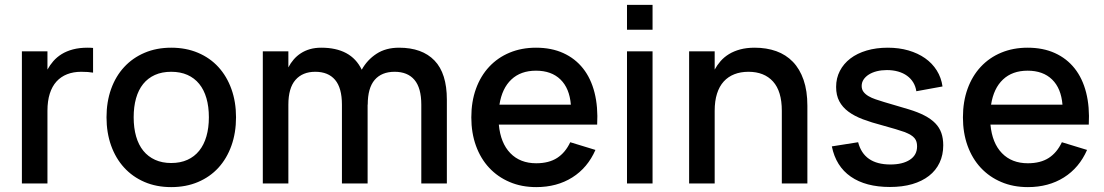

<svg xmlns="http://www.w3.org/2000/svg" viewBox="-20 -750 4514 785"><path d="M360.5 -453Q341.5 -456.5 312 -456.5Q280 -456.5 254.5 -446.5Q229 -436.5 211 -416.8Q193 -397 183.5 -367Q174 -337 174 -297V0H69.5V-540H174V-465.5Q184 -484 198.2 -500.2Q212.5 -516.5 232.2 -528.8Q252 -541 278.2 -548Q304.5 -555 337.5 -555Q343 -555 349 -554.8Q355 -554.5 360.5 -554Z M680 15Q619.5 15 570.8 -6Q522 -27 487.5 -64.8Q453 -102.5 434.2 -155Q415.5 -207.5 415.5 -270.5Q415.5 -333.5 434.2 -386Q453 -438.5 487.8 -476Q522.5 -513.5 571.2 -534.2Q620 -555 680 -555Q740.5 -555 789.5 -534.2Q838.5 -513.5 873 -475.8Q907.5 -438 926.2 -385.8Q945 -333.5 945 -270.5Q945 -207 926.2 -154.5Q907.5 -102 873 -64.2Q838.5 -26.5 789.5 -5.8Q740.5 15 680 15ZM680 -83.5Q717.5 -83.5 746.2 -96.5Q775 -109.5 794.5 -133.8Q814 -158 824 -192.8Q834 -227.5 834 -270.5Q834 -314 824 -348.5Q814 -383 794.5 -407Q775 -431 746.2 -443.8Q717.5 -456.5 680 -456.5Q642 -456.5 613.2 -443.5Q584.5 -430.5 565.2 -406.5Q546 -382.5 536.2 -348Q526.5 -313.5 526.5 -270.5Q526.5 -227 536.5 -192.2Q546.5 -157.5 566 -133.5Q585.5 -109.5 614.2 -96.5Q643 -83.5 680 -83.5Z M1378 -322Q1378 -390.5 1350 -423.5Q1322 -456.5 1269 -456.5Q1217 -456.5 1188 -423.2Q1159 -390 1159 -322V0H1054.5V-540H1159V-474.5Q1168 -492 1180.8 -506.8Q1193.5 -521.5 1210 -532.2Q1226.5 -543 1247.2 -549Q1268 -555 1293.5 -555Q1354 -555 1395.5 -532.8Q1437 -510.5 1459 -465Q1481.5 -505.5 1519.5 -530.2Q1557.5 -555 1611.5 -555Q1706 -555 1756.5 -502.5Q1807 -450 1807 -342.5V0H1702.5V-322Q1702.5 -390.5 1674.5 -423.5Q1646.5 -456.5 1593.5 -456.5Q1540.5 -456.5 1512 -423.5Q1483.5 -390.5 1483.5 -322L1483 -322.5V0H1378Z M2172.5 -82.5Q2224 -82.5 2257.8 -104.2Q2291.5 -126 2311.5 -168.5L2414.5 -137Q2382.5 -64 2319.8 -24.5Q2257 15 2172.5 15Q2112.5 15 2063.8 -5.8Q2015 -26.5 1980 -64Q1945 -101.5 1926 -154Q1907 -206.5 1907 -270Q1907 -334.5 1926 -387Q1945 -439.5 1980 -477Q2015 -514.5 2063.8 -534.8Q2112.5 -555 2171.5 -555Q2234.5 -555 2283 -533Q2331.5 -511 2363.8 -470.2Q2396 -429.5 2410.8 -371.2Q2425.5 -313 2421.5 -240.5H2019.5Q2026.5 -165 2066.5 -123.8Q2106.5 -82.5 2172.5 -82.5ZM2314 -322Q2308.5 -389 2271.5 -425Q2234.5 -461 2171.5 -461Q2109 -461 2070.8 -425Q2032.5 -389 2022 -322Z M2543.5 -628.5V-730H2648V-628.5ZM2543.5 0V-540H2648V0Z M3176.5 -297Q3176.5 -377 3140.5 -416.8Q3104.5 -456.5 3040 -456.5Q3008 -456.5 2982.5 -446.5Q2957 -436.5 2939 -416.8Q2921 -397 2911.5 -367Q2902 -337 2902 -297V0H2797.5V-540H2902V-465.5Q2912 -484 2926.2 -500.2Q2940.5 -516.5 2960.5 -528.8Q2980.5 -541 3006.5 -548Q3032.5 -555 3065.5 -555Q3114 -555 3153.8 -540.8Q3193.5 -526.5 3221.8 -497.2Q3250 -468 3265.5 -423.2Q3281 -378.5 3281 -317.5V0H3176.5Z M3618.5 14.5Q3519.5 14.5 3458.5 -27.8Q3397.5 -70 3381 -151.5L3488.5 -168.5Q3512 -77.5 3620.5 -77.5Q3670.5 -77.5 3700 -96.8Q3729.5 -116 3729.5 -151.5Q3729.5 -161.5 3727.2 -169.8Q3725 -178 3719.2 -185Q3713.5 -192 3703.8 -198Q3694 -204 3679 -210Q3665 -215 3641.8 -222Q3618.5 -229 3587.5 -237.5Q3543.5 -249 3508.2 -262.2Q3473 -275.5 3448.8 -293.5Q3424.5 -311.5 3411.5 -336Q3398.5 -360.5 3398.5 -394.5Q3398.5 -430.5 3413.8 -460Q3429 -489.5 3456.8 -510.8Q3484.5 -532 3523.5 -543.5Q3562.5 -555 3609.5 -555Q3655.5 -555 3694.2 -543.8Q3733 -532.5 3762.2 -512Q3791.5 -491.5 3810 -462Q3828.5 -432.5 3833.5 -396.5L3726.5 -377Q3723.5 -397 3713.8 -413Q3704 -429 3688.5 -440.2Q3673 -451.5 3652 -457.5Q3631 -463.5 3606 -463.5Q3584 -463.5 3565 -458.8Q3546 -454 3532.2 -445.2Q3518.5 -436.5 3510.8 -424.8Q3503 -413 3503 -398.5Q3503 -384.5 3510.5 -374.5Q3518 -364.5 3530.8 -357Q3543.5 -349.5 3559.8 -344Q3576 -338.5 3594 -333Q3615 -327 3640.8 -319.2Q3666.5 -311.5 3695.5 -303Q3733.5 -291.5 3760.2 -277.5Q3787 -263.5 3804 -246Q3821 -228.5 3828.8 -206.2Q3836.5 -184 3836.5 -156Q3836.5 -116.5 3821.5 -84.8Q3806.5 -53 3778.2 -31Q3750 -9 3709.8 2.8Q3669.5 14.5 3618.5 14.5Z M4182.5 -82.5Q4234 -82.5 4267.8 -104.2Q4301.5 -126 4321.5 -168.5L4424.5 -137Q4392.5 -64 4329.8 -24.5Q4267 15 4182.5 15Q4122.5 15 4073.8 -5.8Q4025 -26.5 3990 -64Q3955 -101.5 3936 -154Q3917 -206.5 3917 -270Q3917 -334.5 3936 -387Q3955 -439.5 3990 -477Q4025 -514.5 4073.8 -534.8Q4122.5 -555 4181.5 -555Q4244.5 -555 4293 -533Q4341.5 -511 4373.8 -470.2Q4406 -429.5 4420.8 -371.2Q4435.5 -313 4431.5 -240.5H4029.5Q4036.5 -165 4076.5 -123.8Q4116.5 -82.5 4182.5 -82.5ZM4324 -322Q4318.5 -389 4281.5 -425Q4244.5 -461 4181.5 -461Q4119 -461 4080.8 -425Q4042.5 -389 4032 -322Z"/></svg>

Font: Vela Sans SemBd
Style: Regular
Weight: 600
Designer: Principal design: Mikhail Sharanda - project Manrope.
Design modification: Ravid Balaliev
Foundry: Mikhail Sharanda
Version: Version 1.001